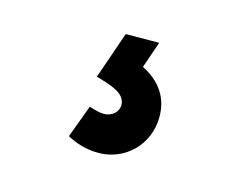

<svg xmlns="http://www.w3.org/2000/svg" viewBox="-51 -90 516 405"><g transform="rotate(15 207.0 113.0)"><path d="M189 241.5C245.5 241.5 294 197.5 294 134.5C294 91.5 271 61 233 42L253 -16L180 -15.5L144.5 87C179 97 210 106 210 132C210 145 198.5 159 178.5 159C170 159 160 156.5 146.5 152L120 223.5C139.5 234 162 241.5 189 241.5Z"/></g></svg>

Font: Manrope
Style: Bold
Weight: 700
Designer: Mikhail Sharanda
Foundry: Mikhail Sharanda
Version: Version 4.505;FEAKit 1.0